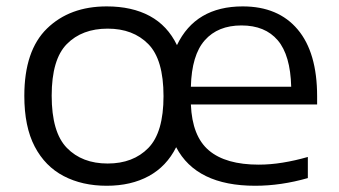

<svg xmlns="http://www.w3.org/2000/svg" viewBox="-20 -571 1058 600"><path d="M313.5 9.5Q237 9.5 179 -20.8Q121 -51 88.5 -113Q56 -175 56 -271.5Q56 -413 127 -482Q198 -551 313.5 -551Q392.5 -551 448 -521Q503.5 -491 533 -430Q591 -551 738.5 -551Q849.5 -551 910.2 -479Q971 -407 971 -270V-244.5H576.5Q580.5 -145 633 -100.8Q685.5 -56.5 788.5 -56.5Q825 -56.5 863.5 -62.8Q902 -69 942 -80.5V-14.5Q858 9.5 777.5 9.5Q593.5 9.5 530.5 -111Q500.5 -51 445 -20.8Q389.5 9.5 313.5 9.5ZM734.5 -491.5Q661 -491.5 620 -445.2Q579 -399 576.5 -300H890Q887.5 -398.5 848 -445Q808.5 -491.5 734.5 -491.5ZM316.5 -60Q396 -60 443.5 -108.5Q491 -157 491 -270.5Q491 -385 443.5 -433.2Q396 -481.5 316.5 -481.5Q236.5 -481.5 189 -433.5Q141.5 -385.5 141.5 -272Q141.5 -157.5 189 -108.8Q236.5 -60 316.5 -60Z"/></svg>

Font: Encode Sans Exp
Style: Regular
Weight: 400
Width: 7
Designer: Multiple Designers
Foundry: Impallari Type
Version: Version 3.002; ttfautohint (v1.8.3) -l 8 -r 50 -G 200 -x 14 